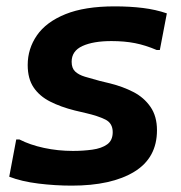

<svg xmlns="http://www.w3.org/2000/svg" viewBox="-20 -575 567 603"><path d="M31 -137H41Q74 -120 118 -110.5Q162 -101 209 -101Q241 -101 270 -105Q299 -109 316.5 -121.5Q334 -134 334 -160Q334 -188 311 -199.5Q288 -211 249 -220L215 -228Q171 -239 137.5 -256Q104 -273 85.5 -300.5Q67 -328 67 -371Q67 -422 96 -464Q125 -506 185.5 -530.5Q246 -555 340 -555Q388 -555 428.5 -550Q469 -545 504 -533L482 -418H472Q437 -433 404 -439.5Q371 -446 330 -446Q273 -446 239 -430.5Q205 -415 205 -381Q205 -361 216 -350.5Q227 -340 247 -334Q267 -328 293 -321L326 -313Q366 -303 399 -286Q432 -269 452.5 -239.5Q473 -210 473 -166Q473 -79 401.5 -35.5Q330 8 205 8Q153 8 100.5 1.5Q48 -5 9 -20Z"/></svg>

Font: Kufam SemiBold
Style: Italic
Weight: 600
Italic angle: -11°
Designer: Artur Schmal
Foundry: Original Type
Version: Version 1.301; ttfautohint (v1.8.3)